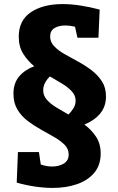

<svg xmlns="http://www.w3.org/2000/svg" viewBox="-20 -739 581 942"><path d="M238 183Q198 183 153 176.5Q108 170 62 157L68 7H171L180 68Q208 78 236 78Q269 78 293 63.5Q317 49 317 19Q317 -8 297.5 -28Q278 -48 247 -66Q216 -84 181.5 -103Q147 -122 116 -145.5Q85 -169 65.5 -201.5Q46 -234 46 -279Q46 -331 74 -364Q102 -397 148 -414Q116 -440 94 -475Q72 -510 72 -559Q72 -639 131.5 -679Q191 -719 287 -719Q328 -719 374 -712Q420 -705 469 -692L463 -554H360L348 -608Q323 -614 300 -614Q268 -614 247 -601Q226 -588 226 -560Q226 -533 246 -512Q266 -491 297 -473.5Q328 -456 363 -437Q398 -418 429 -394.5Q460 -371 480 -340Q500 -309 500 -266Q500 -216 471 -181.5Q442 -147 394 -128Q428 -103 451 -68.5Q474 -34 474 14Q474 70 443.5 107.5Q413 145 359.5 164Q306 183 238 183ZM192 -296Q192 -270 209.5 -250Q227 -230 255.5 -212.5Q284 -195 316 -177Q330 -191 340.5 -208Q351 -225 351 -245Q351 -270 333 -290Q315 -310 286.5 -327.5Q258 -345 225 -364Q211 -351 201.5 -333.5Q192 -316 192 -296Z"/></svg>

Font: Bitter ExtraBold
Style: Regular
Weight: 800
Designer: Sol Matas, and Bitter project Authors
Foundry: Sol Matas
Version: Version 2.001